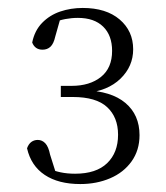

<svg xmlns="http://www.w3.org/2000/svg" viewBox="-20 -913 417 483"><path d="M182 -450Q127 -450 92.5 -473Q58 -496 48 -540Q52 -551 59 -556Q66 -561 75 -561Q86 -561 94 -552.5Q102 -544 106 -524L124 -467L99 -490Q116 -483 132.5 -479.5Q149 -476 169 -476Q222 -476 249.5 -502.5Q277 -529 277 -574Q277 -618 249.5 -643.5Q222 -669 163 -669H133V-697H160Q206 -697 234 -719.5Q262 -742 262 -785Q262 -824 239.5 -846Q217 -868 176 -868Q160 -868 144 -865Q128 -862 109 -854L134 -874L119 -821Q115 -803 107 -795.5Q99 -788 87 -788Q68 -788 61 -806Q67 -836 86 -855.5Q105 -875 131.5 -884Q158 -893 188 -893Q247 -893 281 -864Q315 -835 315 -789Q315 -746 283 -715Q251 -684 195 -679L192 -686Q260 -684 295.5 -654Q331 -624 331 -573Q331 -535 311 -507Q291 -479 257 -464.5Q223 -450 182 -450Z"/></svg>

Font: Noto Serif TC ExtraLight ExtraLight
Style: Regular
Weight: 250
Version: Version 2.003-H1;hotconv 1.1.1;makeotfexe 2.6.0